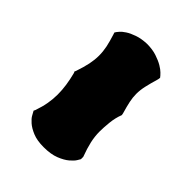

<svg xmlns="http://www.w3.org/2000/svg" viewBox="-23 -105 545 545"><g transform="rotate(-45 249.5 168.0)"><path d="M457 165Q457 187.5 451.4 204.3Q445.8 221.2 439 232.7Q432.1 244.1 426.3 249.8Q420.4 255.4 419.9 255.9L415 259.8L408.2 258.8Q383.3 251.5 366.7 247.8Q350.1 244.1 335 244.1Q320.8 244.1 305.7 247.3Q290.5 250.5 269 256.8L263.2 257.8Q244.6 250.5 222.9 248.3Q201.2 246.1 186 246.1Q166.5 246.1 146.7 250.5Q127 254.9 102.1 264.2H92.8Q91.8 263.7 84 259Q76.2 254.4 66.7 243.2Q57.1 231.9 49.6 212.9Q42 193.8 42 165Q42 138.7 49.3 121.1Q56.6 103.5 65.7 93.3Q74.7 83 82.3 78.9Q89.8 74.7 90.8 74.2L95.2 71.8L100.1 74.2Q121.1 81.5 139.4 84.7Q157.7 87.9 175.8 87.9Q194.3 87.9 212.6 85.2Q231 82.5 252 77.1L255.9 75.2L259.8 77.1Q284.2 85.4 302.2 89.1Q320.3 92.8 336.9 92.8Q353.5 92.8 370.1 89.4Q386.7 85.9 408.2 79.1L414.1 77.1L418.9 80.1Q419.4 80.6 425.3 85.4Q431.2 90.3 438 100.6Q444.8 110.8 450.4 127Q456.1 143.1 457 165Z"/></g></svg>

Font: Hanalei Fill
Style: Regular
Weight: 400
Version: Version 1.000